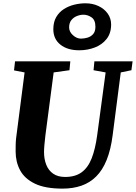

<svg xmlns="http://www.w3.org/2000/svg" viewBox="-20 -1106 804 1136"><path d="M694.5 -677.5 646.5 -306Q635.5 -220 611 -159.5Q586.5 -99 549 -61.8Q511.5 -24.5 461.5 -7.2Q411.5 10 350 10Q247.5 10 186.8 -19.2Q126 -48.5 99.2 -98.2Q72.5 -148 72.5 -209Q72.5 -228 72.8 -248.2Q73 -268.5 75.5 -290L125.5 -677.5L63 -689.5L69 -743H396L391 -690.5L297.5 -677.5L248.5 -304Q245 -275 242.8 -249.2Q240.5 -223.5 240.5 -206Q240.5 -164.5 253.8 -131Q267 -97.5 294.8 -78.2Q322.5 -59 365.5 -59Q425.5 -59 463.2 -86.8Q501 -114.5 522.5 -169.5Q544 -224.5 555 -306L605 -677.5L533.5 -690.5L538.5 -743H764.5L757.5 -690.5ZM448.5 -808.5Q379 -808.5 337.2 -842Q295.5 -875.5 295.5 -933Q295.5 -976 313 -1005.5Q330.5 -1035 358.8 -1052.8Q387 -1070.5 420.2 -1078.5Q453.5 -1086.5 485.5 -1086.5Q528.5 -1086.5 562.8 -1070.2Q597 -1054 617.2 -1025.8Q637.5 -997.5 637.5 -961Q637.5 -909.5 610.8 -875.5Q584 -841.5 540.8 -825Q497.5 -808.5 448.5 -808.5ZM458.5 -877.5Q477.5 -877.5 497.5 -883.2Q517.5 -889 531 -904.2Q544.5 -919.5 544.5 -947.5Q544.5 -987.5 521.8 -1003.2Q499 -1019 473.5 -1019Q455 -1019 435.2 -1011.2Q415.5 -1003.5 402.2 -987Q389 -970.5 389 -944Q389 -918 411.5 -897.8Q434 -877.5 458.5 -877.5Z"/></svg>

Font: Merriweather Light 18pt Black
Style: Italic
Weight: 900
Italic angle: -7.8°
Version: Version 2.101